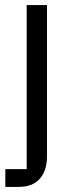

<svg xmlns="http://www.w3.org/2000/svg" viewBox="-20 -536 290 756"><path d="M1 200V130H85V-516H165V80Q165 135 137 167.5Q109 200 53 200Z"/></svg>

Font: Anuphan
Style: Regular
Weight: 400
Designer: Mike Abbink, Paul van der Laan, Pieter van Rosmalen, Mint Tantisuwanna
Foundry: Bold Monday; Cadson Demak
Version: Version 3.002;hotconv 1.0.109;makeotfexe 2.5.65596